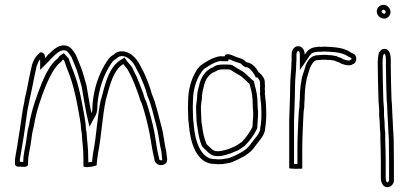

<svg xmlns="http://www.w3.org/2000/svg" viewBox="-20 -696 1693 794"><path d="M42 -18C42 -13 46 -8 52 -7C54 -7 59 -6 64 -7C70 -6 76 -6 82 -6C91 -7 96 -11 96 -15V-24C96 -51 103 -75 107 -101L113 -143C115 -154 117 -164 120 -174C130 -238 150 -293 171 -345C186 -379 205 -420 233 -441C236 -445 238 -448 241 -450C242 -449 244 -446 246 -444C253 -422 259 -409 269 -382C281 -349 291 -307 298 -272C303 -242 310 -212 314 -180C315 -170 315 -157 318 -147C320 -108 325 -82 325 -41V-12C325 -8 327 -6 330 -6C341 -2 376 -9 380 -13V-18C380 -21 381 -25 381 -29C382 -41 384 -53 386 -65C399 -130 403 -213 417 -280C431 -331 443 -388 475 -420C481 -426 484 -427 490 -431C497 -421 505 -414 511 -403C512 -400 513 -398 515 -395L527 -371C535 -352 546 -325 553 -304C557 -291 560 -279 566 -269C579 -230 591 -184 599 -142C605 -108 610 -72 618 -40C618 -19 641 -6 661 -17C679 -28 668 -49 668 -67C664 -85 662 -96 659 -115L655 -139C653 -156 648 -169 644 -187C633 -229 624 -270 608 -307C600 -338 587 -370 575 -396C561 -422 553 -444 532 -463C511 -484 474 -494 450 -470C431 -460 424 -445 413 -428C387 -383 369 -332 363 -268C362 -250 363 -237 358 -228C351 -261 345 -301 338 -341C331 -367 324 -393 315 -417C307 -437 300 -454 294 -468C284 -485 271 -508 246 -508C239 -509 232 -507 225 -505C209 -498 198 -488 186 -476C177 -470 173 -462 166 -455V-462C166 -471 158 -480 148 -480C132 -469 120 -452 113 -430C101 -383 94 -333 82 -286C82 -281 81 -276 80 -272C72 -236 68 -197 62 -160C62 -157 61 -153 60 -149C59 -139 57 -128 55 -117C52 -99 51 -85 47 -69C47 -66 46 -64 46 -62C44 -52 43 -44 42 -36ZM62 -27V-35C63 -44 64 -49 66 -58V-60V-61C67 -65 67 -66 67 -66C71 -84 72 -98 75 -114C77 -124 79 -136 80 -146C81 -151 82 -156 82 -158C88 -197 91 -233 99 -267C100 -270 102 -279 102 -283C114 -332 121 -380 132 -424C136 -435 141 -445 146 -451V-407L180 -441C190 -451 193 -456 197 -459L199 -460L200 -462C211 -473 221 -481 232 -486C239 -488 241 -488 243 -488H245H246C257 -488 265 -477 276 -459C282 -445 288 -429 296 -410C304 -388 311 -361 318 -337C325 -297 331 -258 338 -224L350 -172L375 -218C384 -235 382 -251 383 -266C389 -328 406 -376 430 -418C443 -438 446 -445 459 -452L462 -454L464 -456C477 -469 501 -466 518 -449L519 -448C536 -433 542 -414 557 -387C569 -361 582 -331 589 -302V-300L590 -299C605 -265 614 -224 625 -182C630 -161 633 -151 635 -137V-136L639 -112C642 -94 645 -81 648 -65C649 -48 651 -36 651 -34C649 -33 648 -33 646 -33C641 -33 638 -36 638 -40V-42L637 -45C629 -76 625 -111 619 -146C611 -189 598 -235 585 -275L584 -277L583 -279C579 -286 576 -296 572 -310C564 -333 553 -360 545 -379L532 -405V-406C531 -408 531 -407 530 -409L529 -411V-413C521 -428 511 -435 506 -442L495 -458L479 -448C475 -445 469 -442 461 -434C423 -396 412 -335 398 -285L397 -284C382 -215 379 -133 366 -69C364 -56 362 -44 361 -31V-30V-29V-27C355 -26 350 -25 345 -25V-41C345 -84 340 -111 338 -148V-150L337 -153C335 -159 335 -170 334 -182C330 -216 323 -246 318 -276C311 -312 301 -354 288 -389C278 -417 272 -429 265 -450L264 -455L260 -458C259 -459 259 -460 255 -464L244 -476L230 -467C224 -463 221 -457 219 -455C186 -429 168 -387 153 -353C132 -300 111 -244 100 -178C96 -165 95 -158 93 -146L87 -104C83 -81 76 -54 76 -26C72 -26 70 -27 67 -27H64Z M758 -223C758 -206 759 -192 761 -181C766 -111 791 -18 867 -18C885 -16 901 -17 916 -20C936 -22 947 -29 963 -36C995 -52 1017 -64 1037 -94C1052 -114 1070 -131 1076 -158V-162C1078 -172 1079 -184 1080 -195C1080 -201 1081 -207 1081 -213V-231C1081 -241 1080 -251 1080 -261C1079 -272 1079 -282 1077 -291C1077 -298 1076 -304 1075 -310C1075 -310 1076 -315 1076 -315C1076 -319 1075 -324 1075 -328C1076 -335 1076 -343 1075 -352C1077 -371 1062 -387 1052 -396H1050C1041 -414 1024 -435 1002 -438H1001C999 -439 997 -440 996 -441C986 -453 976 -454 961 -459C949 -462 916 -484 909 -463H897L893 -464C860 -459 835 -443 812 -427C803 -420 796 -411 790 -400C772 -371 758 -325 758 -280C757 -262 757 -244 758 -223ZM778 -223V-224C777 -244 777 -262 778 -279V-280C778 -321 791 -364 807 -389V-390H808C813 -399 819 -407 824 -411C846 -426 866 -439 892 -444L895 -443H923L926 -451C934 -449 945 -443 955 -440C973 -434 976 -435 981 -428V-427H982C987 -422 990 -421 992 -420L996 -418H1000C1011 -416 1024 -402 1032 -387L1038 -376H1044C1052 -368 1056 -360 1055 -354V-352V-350C1056 -342 1056 -336 1055 -331V-329V-328C1055 -323 1056 -319 1056 -317L1055 -310V-307C1056 -301 1057 -296 1057 -291V-289V-287C1058 -282 1059 -270 1060 -260C1060 -249 1061 -240 1061 -231V-213C1061 -210 1060 -202 1060 -196C1059 -185 1058 -174 1056 -166V-164V-160C1051 -140 1037 -128 1021 -106L1020 -105C1003 -79 986 -70 955 -54C936 -46 930 -42 914 -40H913H912C899 -37 885 -36 869 -38H868H867C812 -38 786 -110 781 -182V-184V-185C779 -194 778 -207 778 -223ZM791 -256C791 -246 791 -231 792 -218C792 -202 793 -187 796 -172C800 -141 805 -116 815 -92L817 -89L820 -86C828 -78 836 -71 842 -65L844 -63L846 -62C849 -60 856 -53 869 -51H870C892 -48 912 -55 924 -59C931 -60 939 -63 944 -66C948 -68 954 -70 961 -73H962L978 -83L979 -84C983 -87 986 -89 988 -90L991 -92L993 -94C1012 -113 1031 -138 1042 -162L1044 -166V-173C1045 -185 1045 -192 1046 -201V-202V-203C1046 -204 1047 -208 1047 -215V-234V-235C1046 -246 1045 -256 1045 -267V-269C1045 -295 1040 -322 1034 -342L1030 -360L1024 -365C1020 -368 1016 -372 1012 -376C1004 -384 997 -389 993 -393L992 -395L990 -396C990 -396 985 -400 983 -401L962 -413C955 -418 948 -422 943 -425L940 -427L935 -428C928 -429 922 -429 918 -429H903C898 -429 893 -429 886 -428C872 -427 864 -419 863 -419C828 -406 809 -373 803 -340C798 -325 795 -307 795 -291C793 -277 792 -268 791 -258V-257ZM811 -256C812 -266 813 -277 815 -289C815 -304 818 -323 822 -335C827 -365 844 -391 870 -400C875 -402 883 -408 889 -408C894 -409 898 -409 903 -409H918C922 -409 926 -409 932 -408C938 -404 945 -400 951 -396L972 -384C974 -383 976 -381 979 -379C985 -373 992 -368 998 -362C1002 -358 1007 -353 1012 -349L1015 -337C1021 -318 1025 -293 1025 -269V-267C1025 -255 1026 -244 1027 -233V-215C1027 -211 1026 -207 1026 -203C1025 -193 1025 -183 1024 -174V-171C1014 -150 996 -125 979 -108C975 -106 971 -103 967 -100L952 -91C946 -88 940 -86 935 -84C930 -81 925 -79 919 -78C906 -74 889 -69 872 -71C866 -72 861 -76 856 -79C849 -86 841 -93 834 -100C825 -122 819 -147 816 -175C813 -188 812 -204 812 -219C811 -233 811 -246 811 -256Z M1176 0C1180 1 1189 2 1201 2H1207C1221 2 1230 2 1230 0V-78C1230 -120 1232 -162 1234 -203C1235 -220 1235 -236 1238 -250C1238 -262 1239 -275 1240 -289C1240 -311 1242 -338 1246 -357C1249 -380 1257 -396 1262 -416C1267 -426 1276 -444 1288 -447C1292 -447 1296 -448 1300 -448C1304 -448 1309 -449 1314 -449H1328C1334 -448 1339 -448 1345 -448C1348 -448 1351 -447 1353 -447C1357 -446 1361 -446 1365 -445L1368 -443C1372 -442 1377 -440 1382 -438L1391 -433C1401 -429 1411 -426 1421 -426C1429 -426 1435 -427 1439 -431C1457 -435 1459 -467 1441 -474L1431 -479C1414 -491 1394 -497 1369 -500C1361 -501 1353 -501 1345 -502C1339 -502 1334 -502 1328 -503C1320 -503 1312 -503 1305 -502C1304 -502 1302 -503 1301 -503C1295 -502 1290 -502 1285 -501C1261 -498 1251 -486 1240 -470C1240 -488 1231 -505 1213 -505C1196 -505 1186 -488 1186 -471V-456C1186 -449 1186 -441 1185 -433V-426C1185 -420 1184 -414 1184 -408C1183 -395 1182 -382 1181 -368C1181 -359 1180 -349 1180 -339C1180 -294 1177 -245 1176 -198ZM1196 -18V-198C1197 -244 1200 -293 1200 -339C1200 -347 1201 -358 1201 -367C1202 -381 1203 -393 1204 -406V-407V-408C1204 -412 1205 -418 1205 -426V-432C1206 -444 1206 -449 1206 -456V-471C1206 -482 1212 -485 1213 -485C1215 -485 1220 -484 1220 -470V-406L1256 -459C1266 -474 1270 -479 1287 -481H1288H1289C1291 -481 1289 -481 1294 -482H1306H1308C1312 -483 1320 -483 1326 -483C1334 -482 1339 -482 1344 -482C1355 -481 1360 -481 1367 -480C1390 -477 1406 -472 1419 -463L1421 -462L1433 -456C1434 -455 1434 -452 1433 -450L1429 -449L1426 -446H1421C1415 -446 1408 -448 1400 -451L1391 -456L1389 -457C1385 -458 1379 -460 1376 -461L1373 -464H1370C1363 -466 1359 -466 1358 -466L1355 -467H1354C1353 -467 1350 -468 1345 -468C1339 -468 1335 -468 1331 -469H1330H1314C1306 -469 1301 -468 1300 -468C1293 -468 1289 -467 1288 -467H1286L1283 -466C1257 -460 1248 -433 1244 -425L1243 -423V-421C1239 -404 1229 -385 1226 -360C1222 -339 1220 -312 1220 -290C1219 -276 1218 -264 1218 -252C1215 -236 1215 -220 1214 -204C1212 -163 1210 -121 1210 -78V-18H1207H1201Z M1538 -649C1538 -633 1552 -619 1569 -619C1583 -619 1595 -632 1595 -646C1595 -662 1581 -676 1565 -676C1551 -676 1538 -663 1538 -649ZM1542 -436C1542 -388 1544 -340 1545 -292C1545 -280 1546 -268 1547 -257L1548 -242V-217C1550 -201 1551 -182 1551 -166C1552 -159 1552 -151 1553 -144V-121C1554 -89 1555 -57 1555 -26V39C1555 58 1563 78 1582 78C1596 78 1609 65 1609 51V-26C1609 -58 1608 -90 1608 -121L1607 -138C1607 -143 1607 -149 1606 -154C1606 -166 1604 -184 1604 -197C1603 -209 1603 -221 1602 -233C1602 -241 1601 -250 1601 -260C1600 -268 1600 -277 1599 -286C1598 -331 1596 -377 1596 -422V-448C1596 -470 1591 -494 1569 -494C1561 -494 1554 -489 1551 -483C1550 -482 1548 -481 1547 -480C1544 -466 1542 -451 1542 -436ZM1558 -649C1558 -651 1563 -656 1565 -656C1570 -656 1575 -651 1575 -646C1575 -643 1571 -639 1569 -639C1563 -639 1558 -645 1558 -649ZM1562 -436C1562 -447 1563 -460 1565 -469L1567 -471L1569 -474C1570 -474 1576 -472 1576 -448V-422C1576 -376 1578 -331 1579 -286V-285V-284C1580 -277 1580 -268 1581 -259C1581 -248 1582 -239 1582 -233V-232V-231C1583 -221 1583 -207 1584 -196C1584 -181 1586 -164 1586 -154V-152V-150C1586 -148 1587 -143 1587 -138V-137L1588 -120C1588 -88 1589 -58 1589 -26V51C1589 53 1584 58 1582 58C1581 58 1575 56 1575 39V-26C1575 -57 1574 -90 1573 -121V-145V-147C1572 -152 1572 -159 1571 -167C1571 -184 1570 -202 1568 -218V-243L1567 -259C1566 -271 1565 -280 1565 -292C1564 -341 1562 -388 1562 -436Z"/></svg>

Font: Scribbler
Style: Clr
Weight: 400
Designer: Mew Too
Foundry: Cannot Into Space Fonts
Version: Version 1.001